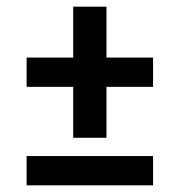

<svg xmlns="http://www.w3.org/2000/svg" viewBox="-20 -557 540 577"><path d="M300 -143H200V-296H60V-384H200V-537H300V-384H440V-296H300ZM60 0V-88H440V0Z"/></svg>

Font: iosevka_custom_sans_ss08 SmBd
Style: Regular
Weight: 600
Designer: Belleve Invis
Foundry: Belleve Invis
Version: Version 10.3.0; ttfautohint (v1.8.3)